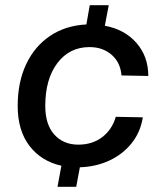

<svg xmlns="http://www.w3.org/2000/svg" viewBox="-20 -633 631 738"><path d="M201 85 216 4Q139 -13 93.5 -72Q48 -131 48 -226Q48 -317 80.5 -386Q113 -455 172.5 -495Q232 -535 312 -539L325 -613H398L383 -534Q459 -520 504.5 -468Q550 -416 550 -341L447 -343Q443 -393 409 -422.5Q375 -452 324 -452Q247 -452 200.5 -390.5Q154 -329 154 -226Q154 -154 189 -115.5Q224 -77 281 -77Q335 -77 373 -106Q411 -135 425 -184L529 -182Q520 -125 486 -82.5Q452 -40 400.5 -16Q349 8 287 10L273 85Z"/></svg>

Font: Hubot Sans Medium
Style: Italic
Weight: 500
Italic angle: -10°
Designer: Deni Anggara
Foundry: GitHub
Version: Version 1.001; ttfautohint (v1.8.4.7-5d5b);gftools[0.9.31]